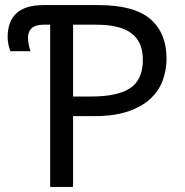

<svg xmlns="http://www.w3.org/2000/svg" viewBox="-20 -734 725 754"><path d="M10 -588Q10 -714 151 -714H366Q507 -714 570.5 -659Q634 -604 634 -504Q634 -460 619.5 -419.5Q605 -379 572 -347.5Q539 -316 484.5 -297Q430 -278 349 -278H267V0H177V-637H151Q120 -637 105 -623.5Q90 -610 90 -587Q90 -570 93.5 -555Q97 -540 100 -533H21Q16 -544 13 -560Q10 -576 10 -588ZM267 -355H339Q442 -355 491.5 -388Q541 -421 541 -500Q541 -569 496.5 -603Q452 -637 358 -637H267Z"/></svg>

Font: BC Sans
Style: Regular
Weight: 400
Designer: Monotype Design Team
Province of B.C.
Foundry: Monotype Imaging Inc.
Version: Version 2.000;GOOG;noto-source:20170915:90ef993387c0